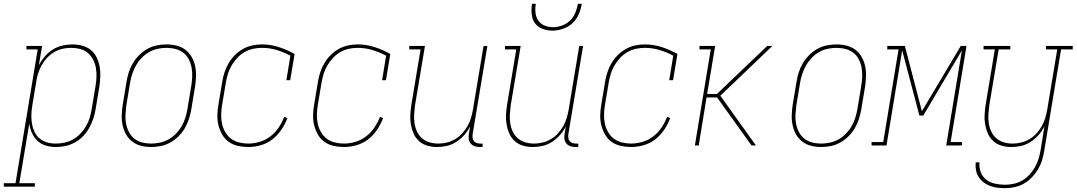

<svg xmlns="http://www.w3.org/2000/svg" viewBox="-93 -760 5624 1003"><path d="M-73 215V197H-12L104 -502H45V-520H127L110 -420Q123 -444 141.5 -465.5Q160 -487 183.5 -501.5Q207 -516 233 -522Q259 -528 285 -528Q312 -528 337.5 -521Q363 -514 382 -498.5Q401 -483 412 -460Q423 -437 427.5 -412Q432 -387 431 -360.5Q430 -334 426 -307L406 -187Q402 -162 393.5 -137.5Q385 -113 372 -90Q359 -67 340.5 -48Q322 -29 298.5 -16Q275 -3 249.5 2.5Q224 8 199 8Q172 8 146.5 0.5Q121 -7 103 -24Q85 -41 74 -65Q63 -89 60 -115L8 197H89V215ZM198 -10Q221 -10 244.5 -15Q268 -20 289 -32Q310 -44 327 -62Q344 -80 356.5 -101Q369 -122 375.5 -144.5Q382 -167 386 -190L406 -310Q410 -334 411 -358Q412 -382 408 -405Q404 -428 393.5 -448.5Q383 -469 366 -483.5Q349 -498 326 -504Q303 -510 279 -510Q256 -510 233 -505Q210 -500 189.5 -487.5Q169 -475 152.5 -457.5Q136 -440 124.5 -419Q113 -398 106 -376Q99 -354 96 -331L76 -211Q72 -187 71 -163Q70 -139 73.5 -116.5Q77 -94 86.5 -73Q96 -52 113 -37.5Q130 -23 152 -16.5Q174 -10 198 -10Z M696 8Q669 8 643.5 1.5Q618 -5 598 -20.5Q578 -36 565.5 -58Q553 -80 547.5 -106Q542 -132 543 -159Q544 -186 548 -213L568 -333Q572 -358 580 -383Q588 -408 601.5 -430.5Q615 -453 634.5 -472.5Q654 -492 677.5 -505Q701 -518 726.5 -523Q752 -528 777 -528Q804 -528 830 -521.5Q856 -515 876 -499.5Q896 -484 908.5 -462Q921 -440 926.5 -414Q932 -388 931 -361Q930 -334 926 -307L906 -187Q902 -162 893.5 -137Q885 -112 872 -89.5Q859 -67 839 -47.5Q819 -28 795.5 -15Q772 -2 746.5 3Q721 8 696 8ZM697 -10Q719 -10 742.5 -15Q766 -20 787.5 -32Q809 -44 826.5 -62Q844 -80 856 -101Q868 -122 875 -144.5Q882 -167 886 -190L906 -310Q910 -334 911 -358.5Q912 -383 908 -406Q904 -429 893.5 -449.5Q883 -470 865 -484Q847 -498 824 -504Q801 -510 776 -510Q754 -510 730.5 -505Q707 -500 686 -488Q665 -476 647.5 -458Q630 -440 618 -419Q606 -398 598.5 -375.5Q591 -353 587 -330L567 -210Q564 -186 562.5 -161.5Q561 -137 565.5 -114Q570 -91 580.5 -70.5Q591 -50 608.5 -36Q626 -22 649 -16Q672 -10 697 -10Z M1204 8Q1176 8 1149.5 2Q1123 -4 1102 -19Q1081 -34 1068 -56.5Q1055 -79 1048.5 -104.5Q1042 -130 1042.5 -157.5Q1043 -185 1048 -213L1068 -333Q1072 -358 1080 -382.5Q1088 -407 1101.5 -430Q1115 -453 1134 -472Q1153 -491 1176 -504Q1199 -517 1224.5 -522.5Q1250 -528 1275 -528Q1321 -528 1364 -514Q1407 -500 1446 -478L1423 -341H1403L1424 -469Q1391 -487 1353.5 -498.5Q1316 -510 1275 -510Q1252 -510 1229 -505Q1206 -500 1185 -488Q1164 -476 1147 -458Q1130 -440 1117.5 -419Q1105 -398 1098 -375.5Q1091 -353 1087 -330L1067 -210Q1063 -185 1062.5 -160.5Q1062 -136 1067 -113Q1072 -90 1084 -69.5Q1096 -49 1114 -35.5Q1132 -22 1155.5 -16Q1179 -10 1204 -10Q1233 -10 1263.5 -19Q1294 -28 1319.5 -47.5Q1345 -67 1363 -94Q1381 -121 1392 -150L1408 -143Q1397 -112 1377 -82.5Q1357 -53 1330 -32Q1303 -11 1269.5 -1.5Q1236 8 1204 8Z M1704 8Q1676 8 1649.5 2Q1623 -4 1602 -19Q1581 -34 1568 -56.5Q1555 -79 1548.5 -104.5Q1542 -130 1542.5 -157.5Q1543 -185 1548 -213L1568 -333Q1572 -358 1580 -382.5Q1588 -407 1601.5 -430Q1615 -453 1634 -472Q1653 -491 1676 -504Q1699 -517 1724.5 -522.5Q1750 -528 1775 -528Q1821 -528 1864 -514Q1907 -500 1946 -478L1923 -341H1903L1924 -469Q1891 -487 1853.5 -498.5Q1816 -510 1775 -510Q1752 -510 1729 -505Q1706 -500 1685 -488Q1664 -476 1647 -458Q1630 -440 1617.5 -419Q1605 -398 1598 -375.5Q1591 -353 1587 -330L1567 -210Q1563 -185 1562.5 -160.5Q1562 -136 1567 -113Q1572 -90 1584 -69.5Q1596 -49 1614 -35.5Q1632 -22 1655.5 -16Q1679 -10 1704 -10Q1733 -10 1763.5 -19Q1794 -28 1819.5 -47.5Q1845 -67 1863 -94Q1881 -121 1892 -150L1908 -143Q1897 -112 1877 -82.5Q1857 -53 1830 -32Q1803 -11 1769.5 -1.5Q1736 8 1704 8Z M2190 8Q2164 8 2139.5 1Q2115 -6 2096.5 -22.5Q2078 -39 2068 -61.5Q2058 -84 2053.5 -109Q2049 -134 2050.5 -160.5Q2052 -187 2056 -213L2104 -502H2045V-520H2127L2075 -210Q2072 -186 2070.5 -162.5Q2069 -139 2072.5 -116Q2076 -93 2085.5 -72.5Q2095 -52 2112 -37.5Q2129 -23 2151 -16.5Q2173 -10 2197 -10Q2219 -10 2241.5 -15.5Q2264 -21 2284.5 -33Q2305 -45 2321.5 -63Q2338 -81 2349.5 -101.5Q2361 -122 2367.5 -144Q2374 -166 2378 -189L2433 -520H2453L2376 -59Q2375 -49 2376 -39.5Q2377 -30 2382.5 -23Q2388 -16 2397.5 -13Q2407 -10 2416 -10H2428V8H2413Q2400 8 2387.5 4Q2375 0 2366.5 -9.5Q2358 -19 2356 -32Q2354 -45 2356 -59L2363 -100Q2351 -76 2332.5 -55Q2314 -34 2291 -19Q2268 -4 2242 2Q2216 8 2190 8Z M2690 8Q2664 8 2639.5 1Q2615 -6 2596.5 -22.5Q2578 -39 2568 -61.5Q2558 -84 2553.5 -109Q2549 -134 2550.5 -160.5Q2552 -187 2556 -213L2604 -502H2545V-520H2627L2575 -210Q2572 -186 2570.5 -162.5Q2569 -139 2572.5 -116Q2576 -93 2585.5 -72.5Q2595 -52 2612 -37.5Q2629 -23 2651 -16.5Q2673 -10 2697 -10Q2719 -10 2741.5 -15.5Q2764 -21 2784.5 -33Q2805 -45 2821.5 -63Q2838 -81 2849.5 -101.5Q2861 -122 2867.5 -144Q2874 -166 2878 -189L2933 -520H2953L2876 -59Q2875 -49 2876 -39.5Q2877 -30 2882.5 -23Q2888 -16 2897.5 -13Q2907 -10 2916 -10H2928V8H2913Q2900 8 2887.5 4Q2875 0 2866.5 -9.5Q2858 -19 2856 -32Q2854 -45 2856 -59L2863 -100Q2851 -76 2832.5 -55Q2814 -34 2791 -19Q2768 -4 2742 2Q2716 8 2690 8ZM2793 -600Q2766 -600 2741 -609.5Q2716 -619 2701.5 -639Q2687 -659 2684.5 -686Q2682 -713 2686 -740H2706Q2702 -717 2704.5 -693.5Q2707 -670 2719 -652.5Q2731 -635 2752 -626.5Q2773 -618 2796 -618Q2819 -618 2843 -626.5Q2867 -635 2885 -652.5Q2903 -670 2912.5 -693.5Q2922 -717 2926 -740H2946Q2942 -713 2930.5 -686Q2919 -659 2897.5 -639Q2876 -619 2848 -609.5Q2820 -600 2793 -600Z M3204 8Q3176 8 3149.5 2Q3123 -4 3102 -19Q3081 -34 3068 -56.5Q3055 -79 3048.5 -104.5Q3042 -130 3042.5 -157.5Q3043 -185 3048 -213L3068 -333Q3072 -358 3080 -382.5Q3088 -407 3101.5 -430Q3115 -453 3134 -472Q3153 -491 3176 -504Q3199 -517 3224.5 -522.5Q3250 -528 3275 -528Q3321 -528 3364 -514Q3407 -500 3446 -478L3423 -341H3403L3424 -469Q3391 -487 3353.5 -498.5Q3316 -510 3275 -510Q3252 -510 3229 -505Q3206 -500 3185 -488Q3164 -476 3147 -458Q3130 -440 3117.5 -419Q3105 -398 3098 -375.5Q3091 -353 3087 -330L3067 -210Q3063 -185 3062.5 -160.5Q3062 -136 3067 -113Q3072 -90 3084 -69.5Q3096 -49 3114 -35.5Q3132 -22 3155.5 -16Q3179 -10 3204 -10Q3233 -10 3263.5 -19Q3294 -28 3319.5 -47.5Q3345 -67 3363 -94Q3381 -121 3392 -150L3408 -143Q3397 -112 3377 -82.5Q3357 -53 3330 -32Q3303 -11 3269.5 -1.5Q3236 8 3204 8Z M3537 0 3620 -502H3561V-520H3643L3601 -269H3652L3915 -520H3942L3670 -260L3856 0H3833L3653 -251H3598L3557 0Z M4196 8Q4169 8 4143.5 1.5Q4118 -5 4098 -20.5Q4078 -36 4065.5 -58Q4053 -80 4047.5 -106Q4042 -132 4043 -159Q4044 -186 4048 -213L4068 -333Q4072 -358 4080 -383Q4088 -408 4101.5 -430.5Q4115 -453 4134.5 -472.5Q4154 -492 4177.5 -505Q4201 -518 4226.5 -523Q4252 -528 4277 -528Q4304 -528 4330 -521.5Q4356 -515 4376 -499.5Q4396 -484 4408.5 -462Q4421 -440 4426.5 -414Q4432 -388 4431 -361Q4430 -334 4426 -307L4406 -187Q4402 -162 4393.5 -137Q4385 -112 4372 -89.5Q4359 -67 4339 -47.5Q4319 -28 4295.5 -15Q4272 -2 4246.5 3Q4221 8 4196 8ZM4197 -10Q4219 -10 4242.5 -15Q4266 -20 4287.5 -32Q4309 -44 4326.5 -62Q4344 -80 4356 -101Q4368 -122 4375 -144.5Q4382 -167 4386 -190L4406 -310Q4410 -334 4411 -358.5Q4412 -383 4408 -406Q4404 -429 4393.5 -449.5Q4383 -470 4365 -484Q4347 -498 4324 -504Q4301 -510 4276 -510Q4254 -510 4230.5 -505Q4207 -500 4186 -488Q4165 -476 4147.5 -458Q4130 -440 4118 -419Q4106 -398 4098.5 -375.5Q4091 -353 4087 -330L4067 -210Q4064 -186 4062.5 -161.5Q4061 -137 4065.5 -114Q4070 -91 4080.5 -70.5Q4091 -50 4108.5 -36Q4126 -22 4149 -16Q4172 -10 4197 -10Z M4460 0V-18H4521L4601 -502H4542V-520H4634L4723 -179L4926 -520H4956L4873 -18H4932V0H4850L4932 -497L4730 -156H4710L4620 -497L4538 0Z M5158 223Q5137 223 5117 220.5Q5097 218 5078.5 211Q5060 204 5045 192.5Q5030 181 5019.5 164.5Q5009 148 5005.5 128.5Q5002 109 5004 88H5024Q5021 115 5030.5 139.5Q5040 164 5059.5 179Q5079 194 5105 199.5Q5131 205 5158 205Q5180 205 5203 200Q5226 195 5247 183Q5268 171 5285 152.5Q5302 134 5313.5 113.5Q5325 93 5332 70.5Q5339 48 5343 25L5363 -100Q5351 -76 5332.5 -55Q5314 -34 5291 -19Q5268 -4 5242 2Q5216 8 5190 8Q5164 8 5139.5 1Q5115 -6 5096.5 -22.5Q5078 -39 5068 -61.5Q5058 -84 5053.5 -109Q5049 -134 5050.5 -160.5Q5052 -187 5056 -213L5104 -502H5045V-520H5185V-502H5124L5075 -210Q5072 -186 5070.5 -162.5Q5069 -139 5072.5 -116Q5076 -93 5085.5 -72.5Q5095 -52 5112 -37.5Q5129 -23 5151 -16.5Q5173 -10 5197 -10Q5219 -10 5241.5 -15.5Q5264 -21 5284.5 -33Q5305 -45 5321.5 -63Q5338 -81 5349.5 -101.5Q5361 -122 5367.5 -144Q5374 -166 5378 -189L5430 -502H5371V-520H5511V-502H5450L5362 28Q5358 53 5350.5 77.5Q5343 102 5329.5 124.5Q5316 147 5297.5 166.5Q5279 186 5256 199Q5233 212 5207.5 217.5Q5182 223 5158 223Z"/></svg>

Font: Iosevka Curly Slab Thin
Style: Italic
Weight: 100
Italic angle: -9°
Monospace: yes
Designer: Belleve Invis
Foundry: Belleve Invis
Version: Version 22.1.2; ttfautohint (v1.8.4)